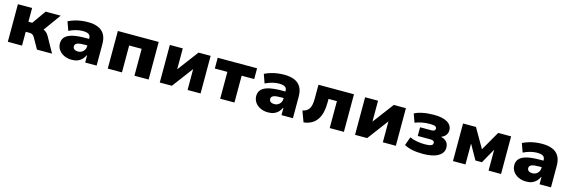

<svg xmlns="http://www.w3.org/2000/svg" viewBox="33 -1498 7393 2496"><g transform="rotate(15 3730.0 -250.0)"><path d="M75 0V-506H266V-321H318L448 -506H651L461 -243L444 -282Q470 -280 490 -270.5Q510 -261 526 -245Q542 -229 556 -205L670 0H467L387 -142Q378 -158 368 -167.5Q358 -177 346 -181.5Q334 -186 316 -186H266V0Z M936 11Q878 11 832 -11Q786 -33 760 -71Q734 -109 734 -157Q734 -209 766 -243Q798 -277 866 -293.5Q934 -310 1043 -310H1108V-222H1054Q1021 -222 995.5 -219.5Q970 -217 953 -210.5Q936 -204 927.5 -193Q919 -182 919 -166Q919 -142 937.5 -128Q956 -114 988 -114Q1015 -114 1037 -126.5Q1059 -139 1072.5 -161.5Q1086 -184 1086 -215V-316Q1086 -357 1059.5 -372.5Q1033 -388 979 -388Q941 -388 895 -377Q849 -366 797 -341L755 -459Q794 -478 836 -491Q878 -504 923 -510.5Q968 -517 1016 -517Q1096 -517 1152.5 -494Q1209 -471 1239.5 -421Q1270 -371 1270 -289V0H1116V-96H1111Q1095 -63 1071.5 -39Q1048 -15 1015 -2Q982 11 936 11Z M1420 0V-506H1970V0H1779V-362H1611V0Z M2120 0V-506H2294V-227H2296L2506 -506H2669V0H2494V-280H2493L2283 0Z M2933 0V-361H2764V-506H3294V-361H3125V0Z M3578 11Q3520 11 3474 -11Q3428 -33 3402 -71Q3376 -109 3376 -157Q3376 -209 3408 -243Q3440 -277 3508 -293.5Q3576 -310 3685 -310H3750V-222H3696Q3663 -222 3637.5 -219.5Q3612 -217 3595 -210.5Q3578 -204 3569.5 -193Q3561 -182 3561 -166Q3561 -142 3579.5 -128Q3598 -114 3630 -114Q3657 -114 3679 -126.5Q3701 -139 3714.5 -161.5Q3728 -184 3728 -215V-316Q3728 -357 3701.5 -372.5Q3675 -388 3621 -388Q3583 -388 3537 -377Q3491 -366 3439 -341L3397 -459Q3436 -478 3478 -491Q3520 -504 3565 -510.5Q3610 -517 3658 -517Q3738 -517 3794.5 -494Q3851 -471 3881.5 -421Q3912 -371 3912 -289V0H3758V-96H3753Q3737 -63 3713.5 -39Q3690 -15 3657 -2Q3624 11 3578 11Z M4059 17 4005 -129Q4036 -135 4058.5 -149Q4081 -163 4094.5 -186.5Q4108 -210 4114 -242.5Q4120 -275 4120 -317V-506H4598V0H4407V-362H4294V-311Q4294 -240 4280.5 -182.5Q4267 -125 4238.5 -83Q4210 -41 4165.5 -15.5Q4121 10 4059 17Z M4748 0V-506H4922V-227H4924L5134 -506H5297V0H5122V-280H5121L4911 0Z M5662 11Q5578 11 5515.5 -2.5Q5453 -16 5410 -41L5451 -155Q5489 -137 5542.5 -126.5Q5596 -116 5654 -116Q5708 -116 5735.5 -126Q5763 -136 5763 -160Q5763 -182 5748 -189.5Q5733 -197 5704 -197H5539V-314H5694Q5718 -314 5730.5 -323Q5743 -332 5743 -350Q5743 -370 5723 -379.5Q5703 -389 5654 -389Q5595 -389 5543.5 -379Q5492 -369 5454 -352L5413 -466Q5456 -490 5523 -503.5Q5590 -517 5675 -517Q5792 -517 5854.5 -479Q5917 -441 5917 -373Q5917 -337 5897 -309.5Q5877 -282 5839 -267V-263Q5872 -255 5894 -239Q5916 -223 5927 -199.5Q5938 -176 5938 -144Q5938 -72 5865.5 -30.5Q5793 11 5662 11Z M6066 0V-506H6240L6390 -246L6539 -506H6713V0H6545V-278H6543L6433 -83H6346L6236 -278H6234V0Z M7051 11Q6993 11 6947 -11Q6901 -33 6875 -71Q6849 -109 6849 -157Q6849 -209 6881 -243Q6913 -277 6981 -293.5Q7049 -310 7158 -310H7223V-222H7169Q7136 -222 7110.5 -219.5Q7085 -217 7068 -210.5Q7051 -204 7042.5 -193Q7034 -182 7034 -166Q7034 -142 7052.5 -128Q7071 -114 7103 -114Q7130 -114 7152 -126.5Q7174 -139 7187.5 -161.5Q7201 -184 7201 -215V-316Q7201 -357 7174.5 -372.5Q7148 -388 7094 -388Q7056 -388 7010 -377Q6964 -366 6912 -341L6870 -459Q6909 -478 6951 -491Q6993 -504 7038 -510.5Q7083 -517 7131 -517Q7211 -517 7267.5 -494Q7324 -471 7354.5 -421Q7385 -371 7385 -289V0H7231V-96H7226Q7210 -63 7186.5 -39Q7163 -15 7130 -2Q7097 11 7051 11Z"/></g></svg>

Font: Nunito Sans 7pt Black
Style: Regular
Weight: 900
Designer: Vernon Adams
Foundry: Vernon Adams
Version: Version 3.101;gftools[0.9.27]